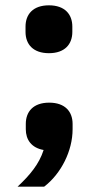

<svg xmlns="http://www.w3.org/2000/svg" viewBox="-20 -555 370 722"><path d="M164 -355C224 -355 252 -389 252 -435V-455C252 -501 224 -535 164 -535C104 -535 76 -501 76 -455V-435C76 -389 104 -355 164 -355ZM165 -169C105 -169 77 -135 77 -89V-69C77 -30 98 1 144 9C127 62 93 103 46 147H146C210 98 253 12 253 -69V-89C253 -135 225 -169 165 -169Z"/></svg>

Font: Braiins Sans
Style: Bold
Weight: 700
Designer: Mike Abbink, Paul van der Laan, Pieter van Rosmalen, Jiri Chlebus, Lubos Buracinsky
Foundry: Bold Monday, Sudetype
Version: Version 1.000;hotconv 1.0.109;makeotfexe 2.5.65596